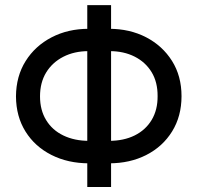

<svg xmlns="http://www.w3.org/2000/svg" viewBox="-20 -748 790 768"><path d="M416 -94.7H336.4Q252 -94.7 185.8 -128.2Q119.6 -161.6 82 -221.9Q44.4 -282.2 43.9 -362.3Q44.4 -442.9 82.5 -503.7Q120.6 -564.5 186.3 -598.6Q252 -632.8 334.5 -632.8H416.5Q499 -632.8 564.5 -598.9Q629.9 -564.9 668 -504.4Q706.1 -443.8 706.1 -363.3Q706.1 -283.2 668.5 -222.4Q630.9 -161.6 565.4 -128.2Q500 -94.7 416 -94.7ZM336.4 -184.6H416Q475.1 -184.6 518.8 -206.3Q562.5 -228 586.7 -268.3Q610.8 -308.6 610.4 -363.3Q610.8 -419.4 586.4 -459.5Q562 -499.5 518.6 -521.5Q475.1 -543.5 418.5 -543.5H334.5Q277.3 -543.5 233.4 -521Q189.5 -498.5 164.8 -458.3Q140.1 -418 140.1 -362.3Q140.1 -307.6 164.6 -267.6Q189 -227.5 233.4 -206.1Q277.8 -184.6 336.4 -184.6ZM424.3 -727.5V0H329.1V-727.5Z"/></svg>

Font: Inter Cardless Tabular
Style: Regular
Weight: 400
Designer: Rasmus Andersson
Foundry: rsms
Version: Version 4.000;git-4fc901f